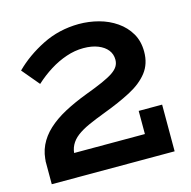

<svg xmlns="http://www.w3.org/2000/svg" viewBox="-96 -729 821 824"><g transform="rotate(-15 314.5 -317.0)"><path d="M34.6 0V-104.6H476.4V-207.4H580.5V0ZM564.9 -447.2Q564.9 -393.2 535.8 -355.8Q506.7 -318.4 454.1 -290.8Q401.6 -263.2 331.7 -237.1Q289 -221 256.9 -206.5Q224.9 -192 203.7 -175.8Q182.6 -159.6 171.9 -138.8Q161.1 -118 161.1 -90.2H34.6Q34.6 -135.2 51.4 -171Q68.2 -206.8 99.8 -236Q131.5 -265.3 176.5 -289.5Q221.6 -313.6 278.1 -335.1Q324.1 -352.2 354.7 -365.8Q385.3 -379.4 403.1 -391.4Q420.9 -403.5 428.8 -416.5Q436.8 -429.5 436.8 -446.2Q436.8 -470.5 422.4 -488.9Q408 -507.3 380.9 -518.2Q353.8 -529.1 316 -529.1Q278 -529.1 239.9 -516.1Q201.7 -503.2 166.2 -480.9Q130.6 -458.6 97.9 -428.7L33.6 -505.4Q87.2 -558.9 161.4 -596.2Q235.6 -633.5 323.6 -634.2Q369.1 -634.2 412.1 -622.7Q455.1 -611.2 489.7 -587.2Q524.3 -563.3 544.6 -528.5Q564.9 -493.8 564.9 -447.2Z"/></g></svg>

Font: BioRhyme ExtraBold
Style: Regular
Weight: 800
Designer: Aoife Mooney
Foundry: Aoife Mooney Type
Version: Version 1.600;gftools[0.9.33]